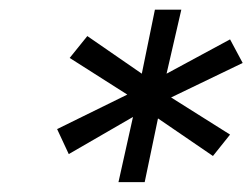

<svg xmlns="http://www.w3.org/2000/svg" viewBox="-20 -762 518 394"><path d="M417 -441.9 304.2 -519 276.9 -388.2H223.1L252.9 -522L121.1 -445.8L97.2 -497.1L241.2 -567.9L123 -643.1L159.2 -688L271 -610.8L297.9 -742.2H352.1L321.8 -610.8L452.1 -681.2L478 -632.8L331.1 -562L452.1 -485.8Z"/></svg>

Font: Clear Sans
Style: Italic
Weight: 400
Italic angle: -12°
Foundry: Intel Corporation
Version: Version 1.00